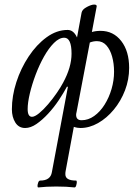

<svg xmlns="http://www.w3.org/2000/svg" viewBox="-20 -547 590 840"><path d="M148 273Q144 273 144 267Q144 261 147 252Q150 243 156 243Q201 243 207 206L277 -167L273 -168Q258 -140 237 -108.5Q216 -77 190.5 -49.5Q165 -22 139.5 -4.5Q114 13 90 13Q62 13 47 -11Q32 -35 32 -69Q32 -127 51.5 -187.5Q71 -248 105.5 -300Q140 -352 184 -384Q228 -416 276 -416Q302 -416 317 -383L337 -492Q340 -506 360 -516.5Q380 -527 392 -527Q404 -527 403 -519L382 -407Q399 -412 420 -412Q476 -412 510.5 -367.5Q545 -323 545 -250Q545 -199 527 -152Q509 -105 478 -67.5Q447 -30 409 -8.5Q371 13 332 13Q327 13 319.5 12Q312 11 303 8L267 202Q266 206 266 209.5Q266 213 266 216Q266 243 313 243Q316 243 316 250Q316 255 313.5 264Q311 273 306 273Q289 271 269 270Q249 269 226 269Q204 269 184.5 270Q165 271 148 273ZM120 -36Q132 -36 151 -51.5Q170 -67 190.5 -91Q211 -115 228.5 -140.5Q246 -166 256 -185Q293 -253 293 -312Q293 -382 261 -382Q239 -382 216 -359Q193 -336 172.5 -299.5Q152 -263 136 -220.5Q120 -178 110.5 -138Q101 -98 101 -70Q101 -36 120 -36ZM337 -21Q366 -21 392 -39.5Q418 -58 437.5 -89Q457 -120 468 -157.5Q479 -195 479 -233Q479 -269 470.5 -299.5Q462 -330 445.5 -348.5Q429 -367 404 -367Q388 -367 373 -361L315 -57Q314 -53 313.5 -50Q313 -47 313 -45Q313 -21 337 -21Z"/></svg>

Font: Junicode Two Beta Condensed
Style: Italic
Weight: 400
Width: 3
Italic angle: -9°
Version: Version 1.053; ttfautohint (v1.8.4)